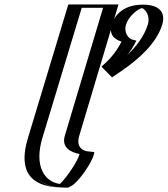

<svg xmlns="http://www.w3.org/2000/svg" viewBox="-20 -845 755 865"><path d="M266 0C136 0 88.9 -86 131.4 -225L312.8 -825H488.8L312.2 -234C292.4 -169.4 363 -163.9 373.4 -163C403.2 -160.5 296.6 0 266 0ZM623.4 -824C673.4 -824 701.2 -784 685.9 -734C657.5 -641 567.2 -565 488.3 -513L457.8 -544C457.8 -544 518.6 -589 550.4 -654C515.2 -663 495.7 -694 507.9 -734C523.2 -784 575.4 -824 623.4 -824ZM269.5 -15C148.5 -15.8 105.9 -92.7 146.4 -225L323.3 -810H469.4L297.2 -234C275 -161.5 345.6 -150.4 362.5 -148.5C355.8 -118.1 289.1 -25.4 269.5 -15ZM618.8 -809C660.6 -809 683.7 -775.8 670.9 -734C646 -652.6 567.4 -582.4 493.8 -532.3L480.4 -545.9C501.8 -564.6 540.2 -602 564.4 -651.3L571.2 -665.3L558.4 -668.6C528.4 -676.3 513.1 -701.9 522.9 -734C535.7 -775.9 579.3 -809 618.8 -809ZM269.5 -15C289.1 -25.4 355.8 -118.1 362.5 -148.5C345.6 -150.4 275 -161.5 297.2 -234L469.4 -810H323.3L146.4 -225C105.9 -92.7 148.5 -15.8 269.5 -15ZM618.8 -809C579.3 -809 535.7 -775.9 522.9 -734C513.1 -701.9 528.4 -676.3 558.4 -668.6L571.2 -665.3L564.4 -651.3C540.2 -602 501.8 -564.6 480.4 -545.9L493.8 -532.3C567.4 -582.4 646 -652.6 670.9 -734C683.7 -775.8 660.6 -809 618.8 -809ZM269.2 0 273.7 -2.4C304.4 -18.7 369.7 -112.7 377.9 -149.8L380.6 -162.1L368.7 -163.4C351 -165.4 294.3 -175.5 312.2 -234.1L488.8 -825H312.8L131.4 -225C88.3 -84 136.3 -0.8 269.2 0ZM623.4 -824C575.4 -824 523.2 -784 507.9 -734C495.6 -693.7 515.4 -663.4 550.4 -654C526.9 -606.6 492.5 -573.5 471.9 -555.5L458.2 -543.6L488.4 -512.9L500.2 -520.9C575 -571.9 658.8 -645.4 685.9 -734C701.2 -784 673.4 -824 623.4 -824ZM249.8 -16.3C180.4 -25.8 132.3 -96.9 171.4 -225L348.3 -810H444.4L272.2 -234C255.7 -180.3 299.1 -158.6 338.1 -151.3C333.9 -125 280.1 -43.5 249.8 -16.3ZM619.2 -808.7C634.6 -804.1 658.3 -774.6 645.9 -734C630.1 -682.5 594.8 -636.3 553.2 -596.7C568.9 -615.9 582.2 -637 594.4 -661.9L575.7 -666.7C561.5 -670.3 536.1 -695.3 547.9 -734C560.2 -774.1 601.3 -803.8 619.2 -808.7ZM301.6 -7.4C335.5 -25.5 395.1 -114.8 402.7 -149L405.1 -159.9L378 -162.9C378 -162.9 316.3 -165.5 337.2 -234L513.8 -825H287.8L106.4 -225C67.3 -97.1 93.4 -1.1 264.2 0L287.5 0.1ZM623.4 -824C532 -824 494.6 -772.3 482.9 -734C472.9 -701.3 482.6 -671.7 527.3 -657.5C500.6 -602.9 463.2 -567.5 437.1 -544.7L484.8 -496.4L528.7 -526.3C604.2 -577.8 685.2 -649.9 710.9 -734C722.6 -772.3 716.4 -824 623.4 -824Z"/></svg>

Font: Hussar Outliner
Style: Obl
Weight: 700
Foundry: Cannot Into Space Fonts
Version: Version 0.92